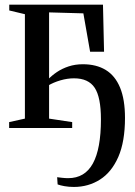

<svg xmlns="http://www.w3.org/2000/svg" viewBox="-20 -532 563 798"><path d="M287 245Q266.5 245 248.2 241.8Q230 238.5 219.5 234.5L217.5 204.5Q225 205.5 238.2 207Q251.5 208.5 263.5 208.5Q332.5 208.5 366 147.5Q399.5 86.5 399.5 -36Q399.5 -128 373.5 -167.2Q347.5 -206.5 287.5 -206.5Q260 -206.5 231 -198Q202 -189.5 179.5 -176V-201.5Q195 -218 216.5 -232.5Q238 -247 265.2 -256Q292.5 -265 324.5 -265Q380.5 -265 419.5 -241.2Q458.5 -217.5 479 -168Q499.5 -118.5 499.5 -42Q499.5 56.5 471.8 120Q444 183.5 395.8 214.2Q347.5 245 287 245ZM18 0V-24.5L83.5 -39V-473L18.5 -488.5V-512.5H408L412.5 -317H354.5L326.5 -476.5L184 -480.5V-39L280 -24.5V0Z"/></svg>

Font: Merriweather 120pt
Style: Regular
Weight: 400
Version: Version 2.100